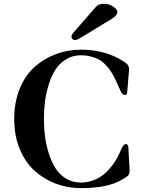

<svg xmlns="http://www.w3.org/2000/svg" viewBox="-20 -972 770 1009"><path d="M355.5 -779.3Q355.5 -787.1 364.3 -798.8L485.4 -937.5Q499 -952.1 527.3 -952.1Q553.7 -952.1 575.2 -937Q596.7 -921.9 596.7 -911.1Q596.7 -890.6 567.4 -873L397.5 -769.5Q383.8 -761.7 374 -761.7Q366.2 -761.7 360.8 -766.6Q355.5 -771.5 355.5 -779.3ZM405.3 -710.9Q517.6 -710.9 604.5 -664.1Q636.7 -646.5 647.5 -635.7Q658.2 -625 658.2 -607.4Q658.2 -593.8 656.2 -582L648.4 -486.3Q646.5 -472.7 636.7 -472.7Q627 -472.7 620.1 -482.4Q613.3 -492.2 605.5 -511.7Q596.7 -531.2 591.3 -543.5Q585.9 -555.7 575.2 -575.7Q564.5 -595.7 554.7 -608.4Q544.9 -621.1 529.3 -636.7Q513.7 -652.3 496.1 -661.1Q478.5 -669.9 455.1 -675.8Q431.6 -681.6 405.3 -681.6Q361.3 -681.6 326.7 -660.2Q292 -638.7 271 -605.5Q250 -572.3 235.8 -526.9Q221.7 -481.4 216.3 -437.5Q210.9 -393.6 210.9 -347.2Q210.9 -300.8 216.3 -256.8Q221.7 -212.9 235.8 -168Q250 -123 271 -88.9Q292 -54.7 326.7 -33.7Q361.3 -12.7 405.3 -12.7Q443.4 -12.7 478 -27.3Q512.7 -42 537.6 -66.4Q562.5 -90.8 580.1 -116.7Q597.7 -142.6 609.4 -169.9Q615.2 -183.6 618.7 -191.4Q622.1 -199.2 628.4 -207Q634.8 -214.8 642.6 -214.8Q652.3 -214.8 654.3 -200.2L660.2 -97.7Q661.1 -85 661.1 -72.3Q661.1 -56.6 650.9 -47.4Q640.6 -38.1 607.4 -20.5Q535.2 16.6 405.3 16.6Q335.9 16.6 273.4 -6.8Q210.9 -30.3 161.6 -74.7Q112.3 -119.1 83.5 -189.5Q54.7 -259.8 54.7 -347.2Q54.7 -434.6 83.5 -505.4Q112.3 -576.2 161.6 -620.1Q210.9 -664.1 273.4 -687.5Q335.9 -710.9 405.3 -710.9Z"/></svg>

Font: Monomakh Unicode TT
Style: Medium
Weight: 500
Designer: Alexey Kryukov, Aleksandr Andreev
Version: Version 1.1